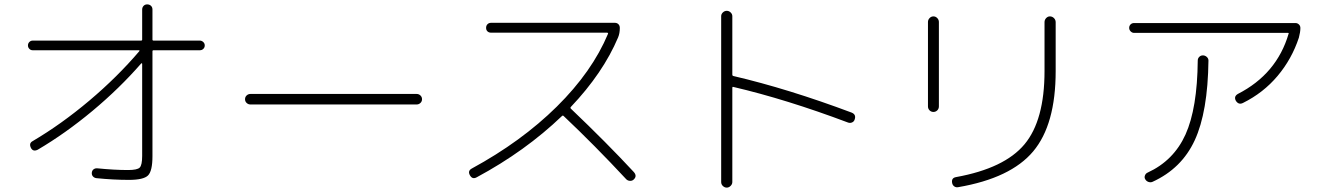

<svg xmlns="http://www.w3.org/2000/svg" viewBox="-20 -812 6040 875"><path d="M128.9 -583Q120.1 -583 113.8 -589.4Q107.4 -595.7 107.4 -605Q107.4 -614.3 113.8 -620.6Q120.1 -627 128.9 -627H623Q627.9 -627 627.9 -631.8V-768.6Q627.9 -778.3 634.3 -785.2Q640.6 -792 650.9 -792Q661.1 -792 668 -785.6Q674.8 -779.3 674.8 -768.6V-631.8Q674.8 -627 679.7 -627H890.6Q899.4 -627 906.2 -620.6Q913.1 -614.3 913.1 -605Q913.1 -595.7 906.7 -589.4Q900.4 -583 890.6 -583H679.7Q674.8 -583 674.8 -578.1V-100.6Q674.8 -32.2 654.3 -12.2Q633.8 7.8 567.4 7.8Q497.1 7.8 419.9 0Q410.2 -1 403.8 -7.8Q397.5 -14.6 398.4 -24.9Q399.4 -35.2 406.7 -40.5Q414.1 -45.9 423.8 -44.9Q501 -37.1 563.5 -37.1Q605.5 -37.1 616.7 -48.3Q627.9 -59.6 627.9 -101.6V-521.5Q627.9 -522.5 626.5 -523.4Q625 -524.4 624 -523.4Q524.4 -409.2 401.4 -306.6Q278.3 -204.1 152.3 -129.9Q130.9 -119.1 121.1 -137.7Q110.4 -159.2 128.9 -168.9Q259.8 -246.1 387.2 -353.5Q514.6 -460.9 615.2 -579.1Q617.2 -583 613.3 -583Z M1121.1 -335.9Q1111.3 -335.9 1104 -342.8Q1096.7 -349.6 1096.7 -359.9Q1096.7 -370.1 1104 -377Q1111.3 -383.8 1121.1 -383.8H1878.9Q1888.7 -383.8 1896 -377Q1903.3 -370.1 1903.3 -359.9Q1903.3 -349.6 1896 -342.8Q1888.7 -335.9 1878.9 -335.9Z M2152.3 -3.9Q2132.8 6.8 2121.6 -13.2Q2110.4 -33.2 2129.9 -43.9Q2356.4 -167 2517.6 -326.2Q2678.7 -485.4 2751 -658.2Q2752 -659.2 2750.5 -661.1Q2749 -663.1 2747.1 -663.1H2217.8Q2208 -663.1 2201.7 -668.9Q2195.3 -674.8 2195.3 -685.1Q2195.3 -695.3 2201.7 -701.7Q2208 -708 2217.8 -708H2782.2Q2792 -708 2798.3 -701.7Q2804.7 -695.3 2804.7 -684.6Q2804.7 -660.2 2796.9 -641.6Q2728.5 -479.5 2581.1 -324.2Q2578.1 -320.3 2582 -316.4Q2745.1 -161.1 2868.2 -28.3Q2884.8 -9.8 2868.2 5.9Q2861.3 12.7 2851.1 12.2Q2840.8 11.7 2834 4.9Q2689.5 -150.4 2548.8 -283.2Q2544.9 -287.1 2541 -283.2Q2374 -123 2152.3 -3.9Z M3266.6 17.6V-738.3Q3266.6 -748 3274.4 -755.4Q3282.2 -762.7 3292 -762.7Q3301.8 -762.7 3309.6 -755.4Q3317.4 -748 3317.4 -738.3V-471.7Q3317.4 -466.8 3321.3 -465.8Q3572.3 -407.2 3861.3 -298.8Q3882.8 -290 3875 -267.6Q3872.1 -257.8 3862.8 -253.9Q3853.5 -250 3843.8 -253.9Q3563.5 -359.4 3321.3 -416Q3320.3 -417 3318.8 -415.5Q3317.4 -414.1 3317.4 -412.1V17.6Q3317.4 27.3 3309.6 35.2Q3301.8 43 3292 43Q3282.2 43 3274.4 35.6Q3266.6 28.3 3266.6 17.6Z M4346.7 41Q4336.9 43 4329.1 37.6Q4321.3 32.2 4319.3 22.5Q4314.5 -1 4336.9 -4.9Q4557.6 -44.9 4648.9 -154.3Q4740.2 -263.7 4740.2 -488.3V-710.9Q4740.2 -721.7 4747.6 -729.5Q4754.9 -737.3 4764.6 -737.3Q4775.4 -737.3 4783.2 -729.5Q4791 -721.7 4791 -710.9V-488.3Q4791 -244.1 4688.5 -122.1Q4585.9 0 4346.7 41ZM4209 -327.1V-711.9Q4209 -721.7 4216.3 -729.5Q4223.6 -737.3 4233.9 -737.3Q4244.1 -737.3 4251.5 -729.5Q4258.8 -721.7 4258.8 -711.9V-327.1Q4258.8 -316.4 4251.5 -309.1Q4244.1 -301.8 4233.9 -301.8Q4223.6 -301.8 4216.3 -309.1Q4209 -316.4 4209 -327.1Z M5148.4 -662.1Q5139.6 -662.1 5132.8 -668.9Q5126 -675.8 5126 -685.1Q5126 -694.3 5132.3 -700.7Q5138.7 -707 5148.4 -707H5883.8Q5892.6 -707 5899.4 -700.7Q5906.2 -694.3 5906.2 -684.6Q5906.2 -666 5899.4 -640.6Q5867.2 -543 5802.2 -465.8Q5737.3 -388.7 5644.5 -342.8Q5625 -333 5612.3 -352.5Q5601.6 -372.1 5621.1 -383.8Q5798.8 -474.6 5852.5 -658.2Q5854.5 -662.1 5849.6 -662.1ZM5438.5 -536.1Q5438.5 -545.9 5445.3 -552.7Q5452.1 -559.6 5461.9 -559.6Q5471.7 -559.6 5479.5 -552.7Q5487.3 -545.9 5487.3 -536.1Q5484.4 -301.8 5424.8 -172.9Q5365.2 -43.9 5232.4 16.6Q5223.6 20.5 5213.9 17.1Q5204.1 13.7 5199.2 4.9Q5194.3 -2.9 5197.8 -12.2Q5201.2 -21.5 5210 -25.4Q5329.1 -80.1 5382.8 -199.2Q5436.5 -318.4 5438.5 -536.1Z"/></svg>

Font: Rounded-L Mgen+ 1m light
Style: Regular
Weight: 200
Designer: [Source Han Sans]
Ryoko NISHIZUKA  (kana & ideographs); Paul D. Hunt (Latin, Greek & Cyrillic); Wenlong ZHANG  (bopomofo
Version: Version 1.059.20150602